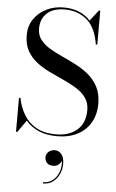

<svg xmlns="http://www.w3.org/2000/svg" viewBox="-67 -804 700 1155"><g transform="rotate(5 283.0 -227.0)"><path d="M239 147.3Q239 127.3 254.4 113.7Q269.8 100.1 292.6 100.1Q316.2 100.1 332.4 120.3Q348.6 140.5 348.6 178.5Q348.6 209.3 335.8 238.5Q323 267.7 298.2 286.7Q273.4 305.7 237.4 305.7V298.1Q272.6 298.1 297.2 277.5Q321.8 256.9 332.8 224.9Q343.8 192.9 338.6 158.5Q335.4 171.7 322.2 183.1Q309 194.5 289.4 194.5Q263.8 194.5 251.4 180.7Q239 166.9 239 147.3ZM57 10H49V-195H58Q69 -137.5 96.8 -92.5Q124.5 -47.5 171.8 -21.5Q219 4.5 289 4.5Q368.5 4.5 416.8 -37Q465 -78.5 465 -157Q465 -201 443 -231.5Q421 -262 385.2 -284.2Q349.5 -306.5 306.5 -325.8Q263.5 -345 220.5 -365.8Q177.5 -386.5 141.8 -414Q106 -441.5 84.2 -480.5Q62.5 -519.5 62.5 -575Q62.5 -630 90.8 -671.8Q119 -713.5 166 -736.8Q213 -760 269.5 -760Q319.5 -760 360.8 -744Q402 -728 431.5 -695L482.5 -760H490.5V-555H481.5Q466.5 -655 412 -701.8Q357.5 -748.5 279.5 -748.5Q207.5 -748.5 170.2 -713.5Q133 -678.5 133 -621Q133 -581.5 154.2 -553.8Q175.5 -526 210.8 -505Q246 -484 288 -465Q330 -446 372 -424.2Q414 -402.5 449.2 -373Q484.5 -343.5 506 -301.5Q527.5 -259.5 527.5 -200Q527.5 -135 499.2 -86.8Q471 -38.5 419.5 -11.8Q368 15 297.5 15Q231 15 184.5 -5.8Q138 -26.5 108 -62.5Z"/></g></svg>

Font: Bodoni* 24pt
Style: Regular
Weight: 400
Version: Version 2.3